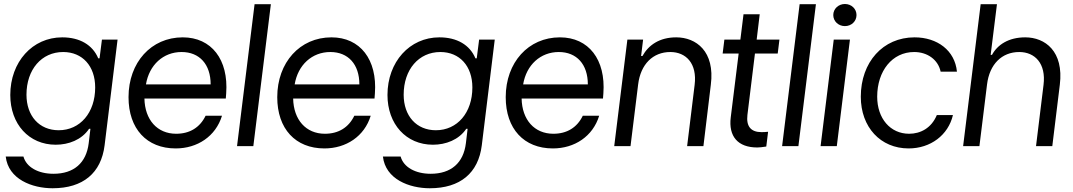

<svg xmlns="http://www.w3.org/2000/svg" viewBox="-20 -749 5501 984"><path d="M249.5 215.8C405.8 215.8 498.5 137.7 516.1 -4.4L582.5 -545.9H502.4L490.2 -450.2H483.4C454.6 -519 388.7 -557.6 298.8 -557.6C146 -557.6 32.7 -431.6 32.7 -262.2C32.7 -112.8 128.4 -7.3 265.6 -7.3C331.5 -7.3 398.4 -32.2 436.5 -88.9H443.4L434.6 -15.1C422.4 85.9 358.9 141.6 253.9 141.6C175.8 141.6 115.2 107.9 100.1 53.2H9.3C22.5 169.9 145 215.8 249.5 215.8ZM115.7 -263.7C115.7 -392.6 192.9 -482.4 303.7 -482.4C402.3 -482.4 467.8 -410.6 467.8 -300.8C467.8 -171.4 390.6 -81.5 280.8 -81.5C181.6 -81.5 115.7 -154.3 115.7 -263.7Z M880.4 11.7C991.7 11.7 1085.4 -50.3 1117.7 -155.8H1033.7C1004.4 -95.2 952.1 -63.5 882.8 -63.5C785.6 -63.5 722.2 -135.3 720.2 -244.1H1137.2L1139.2 -270.5C1151.9 -443.4 1064 -557.6 916.5 -557.6C754.9 -557.6 638.7 -429.2 638.7 -251C638.7 -88.9 731.9 11.7 880.4 11.7ZM728 -316.4C744.6 -416.5 816.9 -482.4 910.6 -482.4C1002.4 -482.4 1059.6 -419.4 1059.6 -316.4Z M1194.8 0H1278.3L1368.2 -727.5H1284.7Z M1642.6 11.7C1753.9 11.7 1847.7 -50.3 1879.9 -155.8H1795.9C1766.6 -95.2 1714.4 -63.5 1645 -63.5C1547.9 -63.5 1484.4 -135.3 1482.4 -244.1H1899.4L1901.4 -270.5C1914.1 -443.4 1826.2 -557.6 1678.7 -557.6C1517.1 -557.6 1400.9 -429.2 1400.9 -251C1400.9 -88.9 1494.1 11.7 1642.6 11.7ZM1490.2 -316.4C1506.8 -416.5 1579.1 -482.4 1672.9 -482.4C1764.6 -482.4 1821.8 -419.4 1821.8 -316.4Z M2182.6 215.8C2338.9 215.8 2431.6 137.7 2449.2 -4.4L2515.6 -545.9H2435.5L2423.3 -450.2H2416.5C2387.7 -519 2321.8 -557.6 2231.9 -557.6C2079.1 -557.6 1965.8 -431.6 1965.8 -262.2C1965.8 -112.8 2061.5 -7.3 2198.7 -7.3C2264.6 -7.3 2331.5 -32.2 2369.6 -88.9H2376.5L2367.7 -15.1C2355.5 85.9 2292 141.6 2187 141.6C2108.9 141.6 2048.3 107.9 2033.2 53.2H1942.4C1955.6 169.9 2078.1 215.8 2182.6 215.8ZM2048.8 -263.7C2048.8 -392.6 2126 -482.4 2236.8 -482.4C2335.4 -482.4 2400.9 -410.6 2400.9 -300.8C2400.9 -171.4 2323.7 -81.5 2213.9 -81.5C2114.7 -81.5 2048.8 -154.3 2048.8 -263.7Z M2813.5 11.7C2924.8 11.7 3018.6 -50.3 3050.8 -155.8H2966.8C2937.5 -95.2 2885.3 -63.5 2815.9 -63.5C2718.8 -63.5 2655.3 -135.3 2653.3 -244.1H3070.3L3072.3 -270.5C3085 -443.4 2997.1 -557.6 2849.6 -557.6C2688 -557.6 2571.8 -429.2 2571.8 -251C2571.8 -88.9 2665 11.7 2813.5 11.7ZM2661.1 -316.4C2677.7 -416.5 2750 -482.4 2843.8 -482.4C2935.5 -482.4 2992.7 -419.4 2992.7 -316.4Z M3127.9 0H3211.4L3250.5 -316.4C3263.2 -419.9 3326.2 -482.4 3415.5 -482.4C3495.6 -482.4 3553.7 -423.8 3540 -314L3501.5 0H3585L3623 -314.9C3645 -485.8 3547.4 -557.6 3445.8 -557.6C3359.9 -557.6 3303.7 -518.1 3272.5 -461.9H3265.6L3275.9 -545.9H3195.3Z M3860.8 6.8C3871.1 6.8 3886.2 5.4 3907.2 2L3916.5 -73.7C3903.8 -72.3 3893.6 -71.8 3882.8 -71.8C3828.1 -71.8 3803.7 -101.6 3810.5 -159.7L3849.1 -474.6H3965.8L3974.6 -545.9H3857.9L3873.5 -675.8H3790.5L3774.4 -545.9H3692.4L3683.6 -474.6H3765.6L3725.1 -147.9C3712.9 -49.8 3761.7 6.8 3860.8 6.8Z M3988.3 0H4071.8L4161.6 -727.5H4078.1Z M4185.5 0H4268.6L4335.9 -545.9H4252.9ZM4250.5 -671.9C4250.5 -640.1 4276.9 -615.2 4310.1 -615.2C4343.8 -615.2 4369.6 -640.1 4369.6 -671.9C4369.6 -703.6 4343.8 -728.5 4310.1 -728.5C4276.9 -728.5 4250.5 -703.6 4250.5 -671.9Z M4636.7 11.7C4749 11.7 4839.8 -56.6 4863.8 -159.2H4781.2C4753.4 -92.3 4697.3 -63.5 4639.2 -63.5C4543 -63.5 4475.6 -141.6 4475.6 -253.4C4475.6 -385.3 4552.7 -482.4 4665 -482.4C4732.4 -482.4 4787.6 -443.8 4800.8 -381.8H4884.3C4874 -490.2 4783.7 -557.6 4667 -557.6C4505.4 -557.6 4391.6 -430.7 4391.6 -253.4C4391.6 -97.2 4492.7 11.7 4636.7 11.7Z M4916 0H4999.5L5038.6 -316.4C5051.3 -419.9 5114.3 -482.4 5203.6 -482.4C5283.7 -482.4 5341.8 -423.8 5328.1 -314L5289.6 0H5373L5411.6 -314.9C5432.6 -485.8 5336.4 -557.6 5234.4 -557.6C5148.9 -557.6 5091.8 -519.5 5064 -467.8H5057.1L5089.4 -727.5H5005.9Z"/></svg>

Font: Guggenheim Sans Display
Style: Italic
Weight: 400
Italic angle: -7°
Designer: Modified by Tom Baber under direction of Pentagram Design 2023
Foundry: rsms
Version: Version 1.001;Glyphs 3.1.2 (3151)